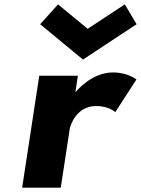

<svg xmlns="http://www.w3.org/2000/svg" viewBox="-20 -860 646 880"><path d="M258.5 0 299.8 -270C301.8 -283 328.7 -374 420.7 -374C479.7 -374 508.4 -346 508.4 -346L605.4 -496C605.4 -496 564.3 -528 498.3 -528C397.3 -528 327.7 -439 327.7 -439H325.7L337 -513H160L81.5 0ZM246 -840 164.1 -749 360.3 -587 606.1 -749 552 -840 381.9 -728Z"/></svg>

Font: Sztylet
Style: BdObl
Weight: 700
Foundry: Cannot Into Space Fonts, PlusOne Fonts
Version: Version 0.12